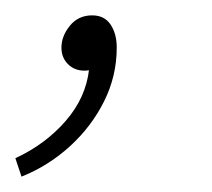

<svg xmlns="http://www.w3.org/2000/svg" viewBox="-54 -84 276 250"><path d="M-26 146 -34 122Q5 104 31.5 73.5Q58 43 62 6L60 -50L84 -4Q80 3 71 5.5Q62 8 56 8Q43 8 34.5 -0.5Q26 -9 26 -22Q26 -37 37 -50.5Q48 -64 66 -64Q82 -64 90 -52Q98 -40 98 -22Q98 15 81.5 48Q65 81 37 106.5Q9 132 -26 146Z"/></svg>

Font: Source Sans Variable
Style: Italic
Weight: 200
Italic angle: -11°
Designer: Paul D. Hunt
Foundry: Adobe Systems Incorporated
Version: Version 3.006;hotconv 1.0.111;makeotfexe 2.5.65597